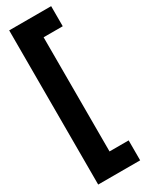

<svg xmlns="http://www.w3.org/2000/svg" viewBox="-242 -840 773 1010"><g transform="rotate(-30 144.0 -334.5)"><path d="M24.4 -802.7H279.3V-680.7H163.1V12.7H279.3V133.8H24.4Z"/></g></svg>

Font: Pretendard GOV ExtraBold
Style: Regular
Weight: 800
Designer: Base glyphs from Inter by Rasmus Andersson; Hangeul glyphs from Noto Sans CJK(Source Han Sans) by Jang Soo-young and Kan
Foundry: Kil Hyung-jin
Version: Version 1.309